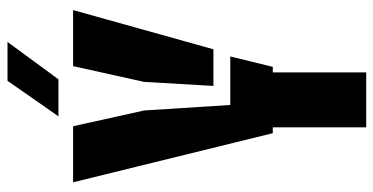

<svg xmlns="http://www.w3.org/2000/svg" viewBox="-268 -752 1019 524"><g transform="rotate(-90 242.0 -489.5)"><path d="M157 0V-255H141L7 -800H160L203 -606L218 -371H350.5L322 -255H307V0ZM270 -417 281 -606 324 -800H477L370 -417ZM187 -840 284 -979H390L288 -840Z"/></g></svg>

Font: Big Shoulders Stencil Text Thin Black
Style: Regular
Weight: 900
Version: Version 2.001